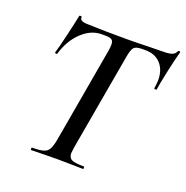

<svg xmlns="http://www.w3.org/2000/svg" viewBox="-119 -763 845 872"><g transform="rotate(20 303.5 -326.5)"><path d="M123 -12Q159 -12 177 -17Q195 -22 203.5 -36.5Q212 -51 218 -81L299 -544Q302 -562 302 -574Q302 -592 293 -598Q284 -604 261 -604H245Q193 -604 149 -562Q105 -520 85 -452Q85 -450 81 -450Q78 -450 75.5 -451.5Q73 -453 74 -454Q82 -480 97.5 -545.5Q113 -611 120 -647Q121 -650 127 -649.5Q133 -649 132 -646Q129 -625 171 -625Q245 -622 354 -622Q405 -622 467 -624L530 -625Q560 -625 575 -630Q590 -635 596 -650Q598 -653 603 -652.5Q608 -652 607 -648Q598 -617 583 -548Q568 -479 565 -454Q565 -452 560 -452Q552 -452 553 -456Q557 -484 557 -495Q557 -545 530 -574.5Q503 -604 456 -604H440Q410 -604 400 -592Q390 -580 384 -542L303 -81Q299 -55 299 -50Q299 -27 315 -19.5Q331 -12 374 -12Q376 -12 376 -6Q376 0 374 0Q342 0 324 -1L248 -2L176 -1Q157 0 123 0Q121 0 121 -6Q121 -12 123 -12Z"/></g></svg>

Font: Cormorant Infant SemiBold
Style: Italic
Weight: 600
Italic angle: -10°
Designer: Christian Thalmann (Catharsis Fonts)
Foundry: Catharsis Fonts
Version: Version 4.000